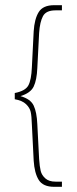

<svg xmlns="http://www.w3.org/2000/svg" viewBox="-20 -721 296 741"><path d="M219 -681H194Q158 -681 146 -659Q134 -637 131 -594L124 -458Q122 -412 110 -387Q98 -362 59 -350Q98 -339 110 -313.5Q122 -288 124 -242L131 -107Q133 -78 137 -61.5Q141 -45 155 -32.5Q169 -20 194 -20H219V0H189Q146 0 129.5 -26.5Q113 -53 110 -101L103 -240Q102 -273 98.5 -289Q95 -305 80.5 -319Q66 -333 37 -338V-362Q78 -370 89.5 -391.5Q101 -413 103 -461L110 -600Q113 -648 129.5 -674.5Q146 -701 189 -701H219Z"/></svg>

Font: Bebas Neue Light
Style: Regular
Weight: 300
Designer: Ryoichi Tsunekawa
Foundry: Ryoichi Tsunekawa
Version: Version 1.003;PS 001.003;hotconv 1.0.70;makeotf.lib2.5.58329